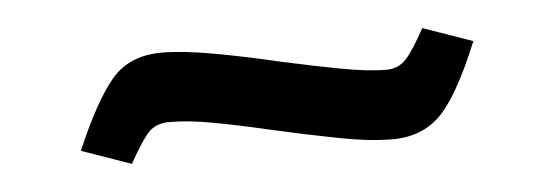

<svg xmlns="http://www.w3.org/2000/svg" viewBox="-26 -408 634 220"><g transform="rotate(-5 291.0 -298.0)"><path d="M119 -235 62 -255Q86 -311 106.5 -335Q127 -359 164 -359Q188 -359 224 -352.5Q260 -346 298 -337Q334 -329 366 -323Q398 -317 419 -317Q433 -317 442 -327Q451 -337 464 -361L521 -341Q496 -280 474.5 -258.5Q453 -237 419 -237Q393 -237 357 -244Q321 -251 281 -260Q247 -268 217.5 -273.5Q188 -279 166 -279Q151 -279 142.5 -270.5Q134 -262 119 -235Z"/></g></svg>

Font: Literata Medium
Style: Regular
Weight: 500
Designer: Latin by Veronika Burian and Jose Scaglione. Greek by Irene Vlachou. Cyrillic by Vera Evstafieva.
Foundry: TypeTogether
Version: Version 3.103; ttfautohint (v1.8.4.7-5d5b);gftools[0.9.29]